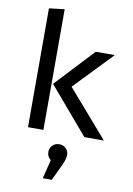

<svg xmlns="http://www.w3.org/2000/svg" viewBox="-111 -838 838 1206"><g transform="rotate(10 307.5 -235.5)"><path d="M201 -769.7V0H102.6V-757.9ZM561 -540.5 328.2 -297.9 586.7 0H462.1L210.3 -295.4L439.5 -540.5ZM315.4 71.3Q340.5 71.3 357.7 88.2Q374.9 105.1 374.9 130.3Q374.9 154.9 357.9 191.3L307.2 299.5H249.7L279.5 179.5Q255.4 160.5 255.4 130.3Q255.4 105.1 272.8 88.2Q290.3 71.3 315.4 71.3Z"/></g></svg>

Font: Fira Code Retina
Style: Regular
Weight: 450
Monospace: yes
Designer: Carrois Corporate, Edenspiekermann AG, Nikita Prokopov
Foundry: Carrois Corporate, Edenspiekermann AG, Nikita Prokopov
Version: Version 6.002